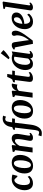

<svg xmlns="http://www.w3.org/2000/svg" viewBox="2016 -2924 1159 5231"><g transform="rotate(-90 2595.5 -308.5)"><path d="M214 10Q129.5 10 79.8 -48.2Q30 -106.5 29 -217Q28.5 -277.5 47 -339.2Q65.5 -401 103.8 -453Q142 -505 199.8 -536.5Q257.5 -568 335 -568Q364 -568 398 -563Q432 -558 455 -547.5L420.5 -414.5L392 -417Q380.5 -432 364.8 -450.8Q349 -469.5 333.2 -483Q317.5 -496.5 305.5 -496.5Q278.5 -496.5 253.5 -476.8Q228.5 -457 209.2 -420.8Q190 -384.5 179 -334.5Q168 -284.5 169 -224Q170.5 -170.5 181.2 -137Q192 -103.5 212.8 -87.8Q233.5 -72 264.5 -72Q295.5 -72 318.8 -80.2Q342 -88.5 360 -102.5Q378 -116.5 393.5 -134L420 -89Q407.5 -70 379.8 -46.8Q352 -23.5 310.5 -6.8Q269 10 214 10Z M781.5 -568.5Q848 -568.5 894.5 -542.5Q941 -516.5 965.8 -466.2Q990.5 -416 991 -343Q991 -271.5 970.8 -207.5Q950.5 -143.5 911.8 -93.8Q873 -44 817.5 -15.5Q762 13 692.5 13Q627.5 13 581 -13.2Q534.5 -39.5 510.2 -89.8Q486 -140 485 -212.5Q484.5 -284.5 504.8 -348.8Q525 -413 563.8 -462.5Q602.5 -512 657.5 -540.2Q712.5 -568.5 781.5 -568.5ZM762 -509.5Q734 -509.5 712.8 -491.5Q691.5 -473.5 676.2 -443Q661 -412.5 651 -374.5Q641 -336.5 636.5 -296.5Q632 -256.5 632 -219.5Q632.5 -154.5 643 -116.5Q653.5 -78.5 672 -62Q690.5 -45.5 715 -45.5Q742.5 -45.5 763.5 -63.5Q784.5 -81.5 800 -112Q815.5 -142.5 825.2 -180.5Q835 -218.5 839.5 -258.8Q844 -299 843.5 -336.5Q843.5 -402 833.2 -439.8Q823 -477.5 805 -493.5Q787 -509.5 762 -509.5Z M1249 -447.5Q1267 -473.5 1287.8 -495.5Q1308.5 -517.5 1332.5 -533.8Q1356.5 -550 1383.2 -559Q1410 -568 1439 -568Q1494.5 -568 1529 -535.5Q1563.5 -503 1563.5 -421Q1563.5 -404 1559.2 -373Q1555 -342 1549.2 -308Q1543.5 -274 1539 -247Q1535 -222 1529.8 -194.2Q1524.5 -166.5 1520.8 -140.2Q1517 -114 1516.5 -94Q1516.5 -76.5 1521.5 -70.5Q1526.5 -64.5 1533 -64.5Q1542 -64.5 1552.2 -69.8Q1562.5 -75 1578.5 -87.5L1591.5 -56.5Q1587.5 -49.5 1570.5 -33.5Q1553.5 -17.5 1525.5 -3.8Q1497.5 10 1458.5 10Q1423.5 10 1405.2 -0.8Q1387 -11.5 1380.5 -28.8Q1374 -46 1374 -65Q1374.5 -78 1376.8 -95.5Q1379 -113 1383 -133.8Q1387 -154.5 1391 -176Q1395 -197.5 1399 -218Q1402.5 -238.5 1406.8 -262.2Q1411 -286 1414.5 -311.5Q1418 -337 1420.5 -361.5Q1423 -386 1422.5 -407.5Q1422 -437 1417.2 -452.8Q1412.5 -468.5 1402 -474.8Q1391.5 -481 1374.5 -481Q1358 -481 1339.5 -471Q1321 -461 1303 -443.8Q1285 -426.5 1268.2 -403.8Q1251.5 -381 1238 -355.5L1189.5 0H1056.5L1120.5 -475.5L1069.5 -503L1077 -543.5L1236 -568L1259 -556.5Z M1756 -603Q1763.5 -647.5 1782 -685.8Q1800.5 -724 1828.8 -753.2Q1857 -782.5 1894.2 -798.8Q1931.5 -815 1976 -815Q1996 -815 2018.2 -812.8Q2040.5 -810.5 2060 -803L2031.5 -722Q2022.5 -729 2006.2 -737Q1990 -745 1965 -744.5Q1939 -744.5 1923.8 -730.2Q1908.5 -716 1900.8 -690.5Q1893 -665 1888.5 -631L1878 -558H1986.5L1974.5 -482H1868L1813.5 -42.5Q1806.5 13.5 1789.2 66.2Q1772 119 1744.2 160.5Q1716.5 202 1677.5 226.5Q1638.5 251 1587.5 251.5Q1562.5 251.5 1536.8 248Q1511 244.5 1498.5 241.5L1525 156.5Q1528 158 1542 163.2Q1556 168.5 1572.8 173.2Q1589.5 178 1601.5 178Q1620 178 1632.8 166.2Q1645.5 154.5 1654 131.2Q1662.5 108 1667 73L1735 -482H1672L1681 -526.5L1748.5 -556Z M2276.5 -568.5Q2343 -568.5 2389.5 -542.5Q2436 -516.5 2460.8 -466.2Q2485.5 -416 2486 -343Q2486 -271.5 2465.8 -207.5Q2445.5 -143.5 2406.8 -93.8Q2368 -44 2312.5 -15.5Q2257 13 2187.5 13Q2122.5 13 2076 -13.2Q2029.5 -39.5 2005.2 -89.8Q1981 -140 1980 -212.5Q1979.5 -284.5 1999.8 -348.8Q2020 -413 2058.8 -462.5Q2097.5 -512 2152.5 -540.2Q2207.5 -568.5 2276.5 -568.5ZM2257 -509.5Q2229 -509.5 2207.8 -491.5Q2186.5 -473.5 2171.2 -443Q2156 -412.5 2146 -374.5Q2136 -336.5 2131.5 -296.5Q2127 -256.5 2127 -219.5Q2127.5 -154.5 2138 -116.5Q2148.5 -78.5 2167 -62Q2185.5 -45.5 2210 -45.5Q2237.5 -45.5 2258.5 -63.5Q2279.5 -81.5 2295 -112Q2310.5 -142.5 2320.2 -180.5Q2330 -218.5 2334.5 -258.8Q2339 -299 2338.5 -336.5Q2338.5 -402 2328.2 -439.8Q2318 -477.5 2300 -493.5Q2282 -509.5 2257 -509.5Z M2551.5 0 2616 -475 2564.5 -502.5 2572.5 -543 2716.5 -567.5 2740.5 -552.5 2734.5 -462 2731 -424Q2739.5 -450 2755.2 -475.8Q2771 -501.5 2793 -522.2Q2815 -543 2842 -555.2Q2869 -567.5 2900.5 -567.5Q2912 -567.5 2921 -564.8Q2930 -562 2934 -559L2905 -412Q2901 -416 2887.8 -421Q2874.5 -426 2852.5 -426Q2836 -426 2818.8 -422.5Q2801.5 -419 2785.8 -412.5Q2770 -406 2757 -395.2Q2744 -384.5 2735 -370.5L2684 0Z M3126 -183.5Q3123.5 -167.5 3122 -155.2Q3120.5 -143 3119.2 -132.8Q3118 -122.5 3118 -112Q3118 -93.5 3126.8 -83.8Q3135.5 -74 3152.5 -74Q3179 -74 3199.8 -83.2Q3220.5 -92.5 3237.5 -106.5L3249.5 -67Q3236.5 -52 3213 -34Q3189.5 -16 3154.2 -3Q3119 10 3071 10Q3034 10 3007 -9.2Q2980 -28.5 2980 -76.5Q2980 -80 2980.2 -85.8Q2980.5 -91.5 2981.8 -102.2Q2983 -113 2985 -130.8Q2987 -148.5 2991 -176.5L3031 -483H2965.5L2976 -531.5L3043 -553.5Q3056 -565 3069 -589Q3082 -613 3094 -640.5Q3106 -668 3115 -691H3196L3175 -555H3288L3278 -483H3165.5Z M3746 -103Q3743 -82 3749 -73.2Q3755 -64.5 3765 -64.5Q3773 -64.5 3783.2 -69.8Q3793.5 -75 3809.5 -88.5L3823.5 -57.5Q3818.5 -49.5 3801.2 -33.2Q3784 -17 3756.8 -3.5Q3729.5 10 3695 10Q3665 10 3645 -4.8Q3625 -19.5 3623.5 -50.5L3625.5 -66.5Q3609 -48 3586.8 -30.2Q3564.5 -12.5 3535.8 -1.2Q3507 10 3471 10Q3413 10 3375.5 -17.8Q3338 -45.5 3320.2 -92.2Q3302.5 -139 3302.5 -195.5Q3302.5 -249.5 3316.8 -303.2Q3331 -357 3358.2 -404.5Q3385.5 -452 3425.8 -489Q3466 -526 3518 -547Q3570 -568 3633 -568Q3659.5 -568 3690.2 -561.5Q3721 -555 3742 -547.5L3810 -567.5ZM3666.5 -497Q3656 -501.5 3644.2 -503.8Q3632.5 -506 3620.5 -506Q3583.5 -506 3555 -487.8Q3526.5 -469.5 3505.5 -438.2Q3484.5 -407 3471 -367.5Q3457.5 -328 3451 -285Q3444.5 -242 3444.5 -201Q3444.5 -158.5 3454.2 -128.2Q3464 -98 3481.8 -82.2Q3499.5 -66.5 3523 -66.5Q3537.5 -66.5 3550.8 -71.2Q3564 -76 3575.5 -84Q3587 -92 3597 -101.5Q3607 -111 3615 -120.5ZM3598 -656 3761 -867.5 3845.5 -795.5Q3840 -785.5 3822.2 -768Q3804.5 -750.5 3779.8 -729.2Q3755 -708 3727.8 -687.5Q3700.5 -667 3675.8 -650.8Q3651 -634.5 3633.5 -626.5Z M3924 -460Q3921.5 -475 3916 -482Q3910.5 -489 3902.5 -489Q3893.5 -489 3887 -485.5Q3880.5 -482 3874.5 -478.5L3860.5 -512.5Q3864.5 -517.5 3880.5 -530.8Q3896.5 -544 3921.5 -555.8Q3946.5 -567.5 3976.5 -567.5Q4004.5 -567.5 4021.5 -559.8Q4038.5 -552 4047.5 -537Q4056.5 -522 4060 -500.5L4103 -207.5L4125 -42.5L4085.5 -52.5L4159 -156.5Q4189 -199 4208.2 -241.8Q4227.5 -284.5 4237.8 -329.2Q4248 -374 4249 -422Q4249.5 -437 4246 -450.2Q4242.5 -463.5 4238.8 -477Q4235 -490.5 4235 -505.5Q4235 -532.5 4252.5 -550Q4270 -567.5 4300 -567.5Q4327 -567.5 4344 -553.2Q4361 -539 4368.5 -515.8Q4376 -492.5 4376 -466Q4377 -416.5 4348.2 -353.5Q4319.5 -290.5 4269.8 -217.2Q4220 -144 4156.5 -63.5L4106 3.5L4016.5 10L3981 -172.5Z M4839.5 -102Q4826 -81 4796.2 -54.5Q4766.5 -28 4722.5 -8.5Q4678.5 11 4621 11Q4565 11 4525.8 -8Q4486.5 -27 4462.5 -59.2Q4438.5 -91.5 4427.8 -131.5Q4417 -171.5 4417 -212.5Q4417 -288.5 4440 -353.5Q4463 -418.5 4504 -467Q4545 -515.5 4600.2 -543Q4655.5 -570.5 4720 -570.5Q4772 -570.5 4805 -554.2Q4838 -538 4854 -510.2Q4870 -482.5 4870.5 -448Q4871.5 -400 4851 -363.8Q4830.5 -327.5 4796 -301.5Q4761.5 -275.5 4720 -259Q4678.5 -242.5 4636.8 -234.2Q4595 -226 4561 -225.5Q4560 -190.5 4565.8 -161.5Q4571.5 -132.5 4583.8 -111.2Q4596 -90 4615 -78.2Q4634 -66.5 4660 -66.5Q4695 -66.5 4723 -78.2Q4751 -90 4773 -108.5Q4795 -127 4812 -147ZM4689.5 -508Q4657.5 -508 4634.5 -486.2Q4611.5 -464.5 4596 -429.8Q4580.5 -395 4572 -355.5Q4563.5 -316 4561.5 -280Q4582.5 -281 4607.2 -288Q4632 -295 4656 -308Q4680 -321 4699.5 -339.5Q4719 -358 4730.2 -382.5Q4741.5 -407 4740.5 -436.5Q4739.5 -472 4726.5 -490Q4713.5 -508 4689.5 -508Z M5066 -101Q5063.5 -84 5067.8 -74.2Q5072 -64.5 5082.5 -64.5Q5091 -64.5 5101 -69.5Q5111 -74.5 5130 -90L5143 -59.5Q5138 -52 5121.8 -35.5Q5105.5 -19 5077 -4.5Q5048.5 10 5006.5 10Q4988 10 4969.8 3.8Q4951.5 -2.5 4939.8 -16.8Q4928 -31 4928 -54.5Q4928 -59.5 4928.8 -66.5Q4929.5 -73.5 4930.5 -80.2Q4931.5 -87 4932 -90.5L5029 -740.5L4965.5 -759.5L4975 -797.5L5145.5 -817.5L5168.5 -804Z"/></g></svg>

Font: Merriweather
Style: Bold Italic
Weight: 700
Italic angle: -7.8°
Version: Version 2.101